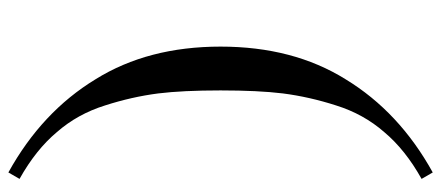

<svg xmlns="http://www.w3.org/2000/svg" viewBox="-310 -456 1028 447"><g transform="rotate(90 203.5 -233.0)"><path d="M397 235 382 261Q241 183 165 58Q89 -64 89 -233Q89 -402 165 -524Q241 -649 382 -727L397 -701Q329 -663 288 -614Q246 -566 226 -502Q206 -440 198 -378Q191 -321 191 -233Q191 -145 198 -88Q206 -26 226 36Q246 100 288 148Q329 197 397 235Z"/></g></svg>

Font: Bailleul Roman
Style: Roman
Weight: 400
Version: Version 1